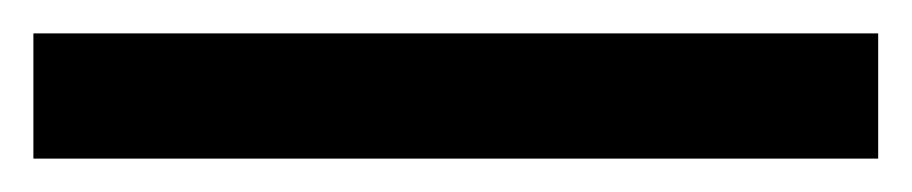

<svg xmlns="http://www.w3.org/2000/svg" viewBox="-23 -855 546 115"><path d="M503 -760V-835H-3V-760Z"/></svg>

Font: Noto Sans Gunjala Gondi Medium
Style: Regular
Weight: 500
Designer: Ek Type
Foundry: Ek Type
Version: Version 1.004